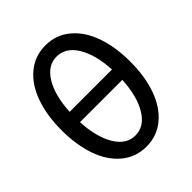

<svg xmlns="http://www.w3.org/2000/svg" viewBox="-199 -830 960 960"><g transform="rotate(-45 281.0 -350.0)"><path d="M523.9 -350.1Q523.9 -246.6 495.6 -166Q467.3 -85.4 411.6 -38.8Q356 7.8 280.8 7.8Q205.6 7.8 149.9 -38.8Q94.2 -85.4 66.2 -166Q38.1 -246.6 38.1 -350.1Q38.1 -453.6 66.2 -534.2Q94.2 -614.7 149.9 -661.4Q205.6 -708 280.8 -708Q356 -708 411.6 -661.6Q467.3 -615.2 495.6 -534.7Q523.9 -454.1 523.9 -350.1ZM131.8 -387.2H431.2Q425.3 -497.1 385.3 -563Q345.2 -628.9 280.8 -628.9Q217.3 -628.9 177.5 -563Q137.7 -497.1 131.8 -387.2ZM280.8 -70.8Q345.2 -70.8 385.3 -137.2Q425.3 -203.6 431.2 -314H131.8Q137.7 -203.6 177.5 -137.2Q217.3 -70.8 280.8 -70.8Z"/></g></svg>

Font: LT Superior Med
Style: Regular
Weight: 500
Designer: Daniel Lyons
Foundry: LyonsType
Version: Version 1.000